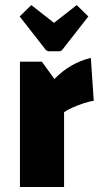

<svg xmlns="http://www.w3.org/2000/svg" viewBox="-20 -746 401 766"><path d="M146.9 -500 197.1 -430.9Q229.9 -464.3 265.7 -484.6Q301.5 -505 342.4 -515L354 -344Q337.5 -341.8 313.9 -334Q290.3 -326.2 269.2 -316.8Q248 -307.5 235.6 -298.3V0H59.6V-500ZM104.9 -725.7 195.5 -654.8 286.1 -725.7 332.5 -680.3 230.4 -549.8Q224.9 -541.6 215.9 -541.6H175.1Q166.3 -541.6 160.5 -549.8L58.5 -680.3Z"/></svg>

Font: Changa
Style: Regular
Weight: 400
Designer: Eduardo Rodriguez Tunni
Foundry: Eduardo Rodriguez Tunni
Version: Version 3.003